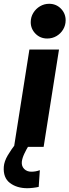

<svg xmlns="http://www.w3.org/2000/svg" viewBox="-57 -774 366 1012"><path d="M87 218Q32 218 -4.5 190.5Q-41 163 -37 105Q-35 77 -16 44.5Q3 12 27.5 -17.5Q52 -47 71.5 -66.5Q91 -86 94 -89L135 -67Q132 -64 121 -48Q110 -32 96 -9.5Q82 13 71 36.5Q60 60 58 79Q56 102 70.5 116.5Q85 131 108 131Q120 131 131 129Q142 127 153 123L147 211Q135 214 117.5 216Q100 218 87 218ZM17 0 98 -513H254L173 0ZM192 -571Q155 -571 130 -596.5Q105 -622 105 -657Q105 -684 118.5 -706Q132 -728 154 -741Q176 -754 202 -754Q239 -754 264 -728.5Q289 -703 289 -667Q289 -641 276 -619Q263 -597 241 -584Q219 -571 192 -571Z"/></svg>

Font: MuseoModerno Thin
Style: Bold Italic
Weight: 700
Italic angle: -9°
Version: Version 1.003